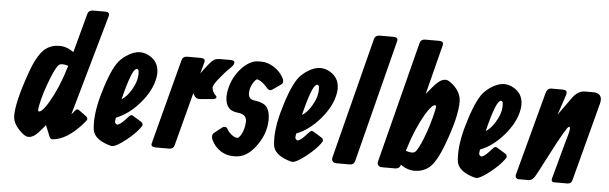

<svg xmlns="http://www.w3.org/2000/svg" viewBox="-48 -907 3445 1087"><g transform="rotate(5 1674.5 -363.5)"><path d="M532.7 -718.8Q532.7 -718.8 370.1 -145.5Q380.4 -155.8 388.2 -167Q398.9 -182.1 412.6 -171.9L453.6 -141.6Q467.3 -130.4 459.5 -118.2Q449.2 -105.5 438 -92.8Q355 -1.5 276.9 4.9Q265.6 5.9 259.3 -5.9L256.3 -12.7L251 -26.4L233.9 -67.4H234.4L232.4 -71.8L223.1 -60.5Q205.6 -39.6 192.9 -25.9Q164.6 2.9 142.1 2.9H136.7Q117.2 2.9 86.4 -29.3Q48.3 -68.8 48.3 -109.9Q48.3 -189.5 109.4 -360.8Q147 -466.3 190.9 -500Q224.1 -525.4 269 -525.4Q312 -525.4 350.6 -497.1L410.6 -719.7Q416 -740.2 439.9 -741.2H511.2Q537.1 -741.2 532.7 -718.8ZM328.6 -417Q309.6 -423.3 295.4 -423.3Q284.2 -423.3 276.9 -418.9Q260.3 -406.7 232.4 -336.9Q195.8 -244.6 183.1 -174.8Q180.2 -158.7 180.2 -153.8Q180.2 -145.5 187 -145.5Q189.9 -145.5 191.9 -146.5Q210 -154.8 239.7 -204.1Q291.5 -293.5 323.7 -402.3Z M646 -254.9Q674.3 -272.9 697.3 -310.1Q729 -361.3 729 -407.2Q729 -416 728 -421.9Q726.1 -433.6 716.3 -433.6Q713.9 -433.6 710.9 -431.6Q697.8 -421.9 685.1 -387.7Q666 -338.9 646 -254.9ZM623 -148.4Q620.1 -133.3 620.1 -125.5Q620.1 -115.2 633.3 -109.4Q633.3 -109.4 642.1 -112.3Q658.2 -119.1 692.4 -158.2Q696.8 -162.6 701.2 -166.5Q708.5 -173.8 719.2 -167L767.1 -137.7Q773.9 -133.8 775.9 -127.4Q778.3 -120.1 775.9 -116.2Q772.5 -110.4 767.6 -103.5Q742.7 -69.3 693.8 -30.3Q638.2 13.7 616.2 13.7H610.8Q516.1 -10.7 504.4 -66.4Q501.5 -80.1 501.5 -111.8Q501.5 -195.3 540 -314Q580.1 -439.9 620.6 -477.5Q634.3 -490.7 649.4 -501Q690.4 -529.3 728 -529.3Q748 -529.3 769 -520.5Q834.5 -490.7 834.5 -420.9Q834.5 -406.2 831.1 -389.6Q817.4 -317.9 755.4 -246.1Q693.8 -175.3 623 -148.4Z M1047.4 -324.2 967.8 -21.5Q961.9 -0.5 938.5 0H859.4Q832 -1 837.9 -22.5L964.8 -505.9Q970.7 -526.9 994.1 -527.3H1073.2Q1100.6 -526.4 1094.7 -504.9L1077.1 -439Q1097.7 -468.8 1116.2 -491.2Q1133.3 -512.7 1147.5 -522.5Q1158.7 -530.3 1188.5 -530.3H1242.2Q1254.9 -530.3 1260.7 -525.1Q1266.6 -520 1262 -508.3Q1257.3 -496.6 1239.3 -480.5Q1236.8 -478 1233.4 -475.1Q1215.3 -458 1178.7 -412.1Q1153.8 -379.9 1153.3 -367.2Q1153.8 -342.3 1177.7 -319.3Q1181.2 -315.9 1179.7 -311Q1175.3 -301.8 1159.2 -300.8L1089.8 -294.9Q1073.2 -293.9 1063.5 -300.8Q1058.1 -304.7 1047.4 -324.2Z M1399.4 -536.1Q1399.4 -536.1 1416 -536.1Q1449.7 -536.1 1482.4 -516.6Q1525.9 -490.7 1545.9 -448.2Q1546.9 -446.3 1547.4 -443.4Q1551.3 -425.3 1539.1 -417L1491.2 -383.8Q1475.6 -373 1461.9 -388.7Q1430.2 -427.7 1399.4 -434.6Q1391.6 -430.2 1382.3 -417Q1361.3 -385.7 1361.3 -353.5Q1361.3 -319.3 1391.6 -314.5L1409.2 -311.5Q1429.2 -308.1 1443.4 -301.3Q1485.4 -283.2 1485.4 -210.9Q1484.4 -128.9 1428.2 -55.7Q1377.4 10.7 1314.5 10.7H1301.8Q1265.1 10.7 1233.4 -8.8Q1196.3 -32.2 1178.7 -71.3Q1168.9 -94.7 1180.7 -108.4L1222.7 -141.6Q1228 -146.5 1234.4 -148.9Q1251 -154.3 1258.8 -137.7Q1262.7 -129.9 1271 -121.1Q1294.4 -95.7 1318.4 -93.8Q1329.6 -99.6 1338.9 -115.7Q1356.9 -147.5 1358.4 -191.4Q1357.9 -229 1315.4 -235.4L1302.7 -237.3Q1289.1 -239.3 1277.8 -243.7Q1236.3 -261.2 1236.3 -323.2Q1236.8 -342.8 1241.2 -363.3Q1256.3 -434.1 1305.2 -486.8Q1352.1 -536.1 1399.4 -536.1Z M1670.9 -254.9Q1699.2 -272.9 1722.2 -310.1Q1753.9 -361.3 1753.9 -407.2Q1753.9 -416 1752.9 -421.9Q1751 -433.6 1741.2 -433.6Q1738.8 -433.6 1735.8 -431.6Q1722.7 -421.9 1710 -387.7Q1690.9 -338.9 1670.9 -254.9ZM1647.9 -148.4Q1645 -133.3 1645 -125.5Q1645 -115.2 1658.2 -109.4Q1658.2 -109.4 1667 -112.3Q1683.1 -119.1 1717.3 -158.2Q1721.7 -162.6 1726.1 -166.5Q1733.4 -173.8 1744.1 -167L1792 -137.7Q1798.8 -133.8 1800.8 -127.4Q1803.2 -120.1 1800.8 -116.2Q1797.4 -110.4 1792.5 -103.5Q1767.6 -69.3 1718.8 -30.3Q1663.1 13.7 1641.1 13.7H1635.7Q1541 -10.7 1529.3 -66.4Q1526.4 -80.1 1526.4 -111.8Q1526.4 -195.3 1564.9 -314Q1605 -439.9 1645.5 -477.5Q1659.2 -490.7 1674.3 -501Q1715.3 -529.3 1752.9 -529.3Q1772.9 -529.3 1793.9 -520.5Q1859.4 -490.7 1859.4 -420.9Q1859.4 -406.2 1856 -389.6Q1842.3 -317.9 1780.3 -246.1Q1718.8 -175.3 1647.9 -148.4Z M2068.8 -741.2H2149.9Q2177.2 -740.7 2171.4 -718.8L1993.7 -21.5Q1987.3 0 1964.4 0H1889.2Q1878.4 0 1871.6 -4.9Q1859.4 -14.2 1863.8 -31.2L2039.6 -719.7Q2045.4 -740.7 2068.8 -741.2Z M2430.7 -718.8Q2430.7 -718.8 2358.4 -435.1L2379.9 -460.9Q2397.9 -482.9 2410.2 -495.6Q2438.5 -524.4 2460.9 -524.4H2467.8Q2484.4 -523.4 2516.6 -492.2Q2553.7 -453.6 2553.7 -406.7Q2553.7 -320.8 2493.7 -160.6Q2453.6 -53.2 2412.1 -21.5Q2378.9 3.4 2334 3.9Q2292 3.9 2253.4 -23.4L2252.9 -21.5Q2247.1 -0.5 2223.6 0H2148.4Q2137.7 0 2130.9 -4.9Q2118.7 -12.7 2123 -31.2L2298.8 -719.7Q2304.7 -740.7 2328.1 -741.2H2409.2Q2435.1 -741.2 2430.7 -718.8ZM2274.4 -104.5Q2294.9 -97.7 2308.6 -97.7Q2319.8 -97.7 2326.2 -102.5Q2343.3 -115.7 2370.6 -184.6Q2400.9 -261.2 2419.9 -346.7Q2422.4 -358.4 2422.9 -368.7Q2422.9 -375.5 2416.5 -376Q2412.6 -376 2411.1 -375Q2393.1 -366.7 2363.3 -317.4Q2311.5 -228 2279.3 -119.1Z M2715.3 -254.9Q2743.7 -272.9 2766.6 -310.1Q2798.3 -361.3 2798.3 -407.2Q2798.3 -416 2797.4 -421.9Q2795.4 -433.6 2785.6 -433.6Q2783.2 -433.6 2780.3 -431.6Q2767.1 -421.9 2754.4 -387.7Q2735.4 -338.9 2715.3 -254.9ZM2692.4 -148.4Q2689.5 -133.3 2689.5 -125.5Q2689.5 -115.2 2702.6 -109.4Q2702.6 -109.4 2711.4 -112.3Q2727.5 -119.1 2761.7 -158.2Q2766.1 -162.6 2770.5 -166.5Q2777.8 -173.8 2788.6 -167L2836.4 -137.7Q2843.3 -133.8 2845.2 -127.4Q2847.7 -120.1 2845.2 -116.2Q2841.8 -110.4 2836.9 -103.5Q2812 -69.3 2763.2 -30.3Q2707.5 13.7 2685.5 13.7H2680.2Q2585.4 -10.7 2573.7 -66.4Q2570.8 -80.1 2570.8 -111.8Q2570.8 -195.3 2609.4 -314Q2649.4 -439.9 2689.9 -477.5Q2703.6 -490.7 2718.8 -501Q2759.8 -529.3 2797.4 -529.3Q2817.4 -529.3 2838.4 -520.5Q2903.8 -490.7 2903.8 -420.9Q2903.8 -406.2 2900.4 -389.6Q2886.7 -317.9 2824.7 -246.1Q2763.2 -175.3 2692.4 -148.4Z M3112.3 -383.3 3183.6 -482.4Q3187 -487.3 3192.4 -494.1Q3220.7 -527.3 3256.8 -527.3H3304.7Q3313 -527.3 3320.8 -525.4Q3358.9 -515.1 3345.7 -464.8L3228.5 -20.5Q3223.1 -0.5 3202.1 0H3126.5Q3118.2 0 3114.3 -4.4Q3109.4 -9.8 3113.3 -23.4L3173.8 -246.1Q3173.8 -246.6 3178.7 -262.2Q3195.8 -320.3 3184.6 -320.3Q3179.7 -320.3 3172.9 -311.5Q3172.4 -311 3152.3 -278.3Q3127 -236.3 3081.1 -146.5Q3024.4 -35.2 3012.7 -18.6Q2998.5 -0.5 2982.4 0H2922.9Q2918.9 0 2915 -2.4Q2903.3 -9.3 2907.2 -25.4L3034.2 -500Q3041.5 -526.4 3063.5 -527.3H3126Q3135.7 -527.3 3142.1 -525.4Q3158.2 -520 3150.4 -497.1Z"/></g></svg>

Font: Allan
Style: Bold
Weight: 500
Italic angle: -14.3°
Version: Version 1.002